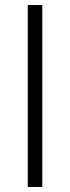

<svg xmlns="http://www.w3.org/2000/svg" viewBox="-20 -740 278 760"><path d="M147.5 0V-720H90V0Z"/></svg>

Font: Hauora Light
Style: Regular
Weight: 300
Designer: Wayne Shih
Foundry: WCYS
Version: Version 1.001;hotconv 1.0.109;makeotfexe 2.5.65596